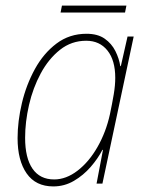

<svg xmlns="http://www.w3.org/2000/svg" viewBox="-20 -658 525 688"><path d="M171 10Q108 10 75.5 -36.5Q43 -83 43 -163Q43 -223 58.5 -288.5Q74 -354 105 -410.5Q136 -467 182.5 -502Q229 -537 290 -537Q330 -537 355 -519.5Q380 -502 393.5 -475Q407 -448 411 -421H413L437 -527H459L347 0H326L349 -121H347Q331 -90 305 -60Q279 -30 245 -10Q211 10 171 10ZM174 -15Q217 -15 258 -46.5Q299 -78 329.5 -131.5Q360 -185 374 -249Q382 -287 387.5 -319.5Q393 -352 393 -379Q393 -442 365 -477Q337 -512 289 -512Q236 -512 195 -479.5Q154 -447 126 -395Q98 -343 84 -282Q70 -221 70 -164Q70 -92 96.5 -53.5Q123 -15 174 -15ZM197 -613 202 -638H433L428 -613Z"/></svg>

Font: Noto Sans SemiCondensed Thin
Style: Italic
Weight: 100
Width: 4
Italic angle: -12°
Designer: Monotype Design Team
Foundry: Monotype Imaging Inc.
Version: Version 2.013; ttfautohint (v1.8.4.7-5d5b)